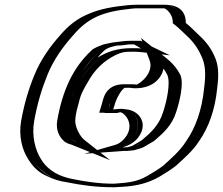

<svg xmlns="http://www.w3.org/2000/svg" viewBox="-20 -730 939 809"><path d="M673 -710H553C545 -710 536 -709 524 -708C467 -702 420 -694 377 -676C329 -657 288 -625 255 -585C213 -537 172 -482 145 -416C121 -357 102 -294 89 -220C78 -156 93 -95 120 -54C151 -6 200 28 272 39C329 50 391 59 460 59C471 58 482 58 493 57C546 55 590 42 629 19C654 4 678 -9 700 -27C734 -58 771 -89 797 -130C839 -190 866 -266 875 -358C883 -420 881 -461 861 -501C843 -539 822 -566 791 -594C771 -613 761 -623 743 -637C745 -676 716 -710 673 -710ZM590 -525C580 -530 567 -539 557 -543H524C513 -543 500 -541 486 -539L464 -537C457 -536 451 -534 446 -533L436 -531C424 -526 406 -521 396 -511C371 -488 351 -462 331 -433C293 -377 271 -304 256 -221C250 -186 263 -160 280 -144C285 -138 298 -135 305 -132C283 -149 262 -188 262 -220C263 -242 267 -260 272 -280L278 -298C286 -335 299 -359 316 -387C346 -442 388 -481 441 -507C471 -522 497 -527 535 -527H552C565 -527 578 -526 590 -525ZM467 -269C541 -287 594 -213 539 -145C524 -127 506 -114 485 -108C494 -109 504 -109 514 -109C521 -110 527 -110 532 -111L553 -117C556 -118 558 -119 561 -121L593 -139C597 -141 601 -143 603 -146C637 -175 671 -206 687 -258C701 -299 719 -380 705 -410C691 -439 670 -461 645 -481C668 -421 604 -351 541 -359L532 -360H498C472 -360 453 -317 445 -297C444 -294 444 -291 443 -288L438 -270C439 -270 439 -269 440 -269ZM671 -695C710 -695 730 -664 728 -628C748 -613 757 -603 779 -582C810 -554 830 -530 847 -493C865 -456 868 -418 860 -357C851 -268 825 -195 785 -137C761 -100 724 -68 691 -38C670 -21 647 -8 622 7C586 28 546 40 495 42C484 43 472 43 462 44C393 44 335 35 277 24C211 14 163 -15 133 -63C108 -101 93 -160 104 -220C117 -293 136 -355 159 -413C185 -476 224 -530 266 -577C328 -650 401 -681 523 -693C534 -694 544 -695 551 -695ZM562 -558C574 -553 588 -544 598 -539L680 -499L585 -510C574 -511 562 -512 549 -512H532C495 -512 473 -508 446 -494C396 -470 357 -433 329 -381C312 -353 300 -332 292 -297L287 -279C282 -260 278 -244 277 -222C277 -196 297 -159 316 -144L403 -75L298 -118C293 -120 278 -122 268 -133C249 -150 234 -181 241 -221C256 -305 279 -380 319 -440C340 -469 360 -496 386 -520C398 -532 420 -539 434 -545L445 -548C449 -549 457 -551 464 -552L487 -554C499 -556 513 -558 526 -558ZM528 -153C572 -207 533 -270 467 -254H434L432 -255H418L428 -289C428 -291 429 -297 431 -301C438 -316 459 -375 501 -375H536L546 -374C596 -368 650 -423 630 -474L608 -531L656 -493C682 -472 704 -449 719 -418C736 -380 716 -298 702 -256C684 -199 646 -165 612 -136C609 -133 605 -129 598 -126L568 -109C564 -107 558 -104 554 -103L532 -96C526 -95 520 -95 512 -94C502 -94 492 -94 483 -93L348 -83L483 -122C501 -127 516 -138 528 -153ZM671 -695H551C544 -695 534 -694 523 -693C401 -681 328 -650 266 -577C224 -530 185 -476 159 -413C136 -355 117 -293 104 -220C93 -160 108 -101 133 -63C162 -17 208 14 277 24C335 35 393 44 462 44C472 43 484 43 495 42C546 40 586 28 622 7C647 -8 670 -21 691 -38C724 -68 761 -100 785 -137C825 -194 851 -266 860 -357C868 -418 865 -456 847 -493C830 -530 810 -554 779 -582C757 -603 748 -613 728 -628C730 -664 710 -695 671 -695ZM562 -558H526C513 -558 499 -556 487 -554L464 -552C457 -551 449 -549 445 -548L434 -545C419 -539 398 -532 386 -520C360 -496 340 -469 319 -440C279 -380 256 -305 241 -221C234 -181 249 -150 268 -133C278 -122 293 -120 298 -118L403 -75L316 -144C297 -159 277 -196 277 -222C278 -244 282 -260 287 -279L292 -297C300 -332 312 -353 329 -381C357 -433 396 -470 446 -494C473 -508 495 -512 532 -512H549C562 -512 574 -511 585 -510L680 -499L598 -539C588 -544 574 -553 562 -558ZM528 -153C516 -138 501 -127 483 -122L348 -83L483 -93C492 -94 502 -94 512 -94C520 -95 526 -95 532 -96L554 -103C558 -104 564 -107 568 -109L598 -126C605 -129 609 -133 612 -136C646 -165 684 -199 702 -256C716 -298 736 -380 719 -418C704 -449 682 -472 656 -493L608 -531L630 -474C650 -423 596 -368 546 -374L536 -375H501C459 -375 438 -316 431 -301C429 -297 428 -291 428 -289L418 -255H432L434 -254H467C533 -270 572 -207 528 -153ZM673 -710C719 -710 742 -676 743 -637C761 -623 771 -613 791 -594C822 -566 843 -539 861 -501C881 -461 883 -420 875 -358C866 -268 840 -192 797 -130C771 -90 733 -57 700 -27C677 -9 654 4 629 19C590 42 546 55 493 57C482 58 470 58 460 59H459C389 59 331 50 272 39C242 34 224 28 198 16C164 2 139 -25 120 -54C94 -94 78 -155 89 -220C102 -294 121 -357 145 -416C172 -482 213 -537 255 -585C288 -625 329 -657 377 -676C420 -694 467 -702 524 -708C536 -709 545 -710 553 -710ZM557 -543C569 -537 579 -530 590 -525C582 -526 565 -527 552 -527H535C497 -527 471 -522 441 -507C388 -481 346 -441 316 -387C298 -358 286 -334 278 -298L272 -280C267 -260 263 -244 262 -220C260 -188 283 -149 305 -132C299 -134 287 -136 280 -144C264 -161 250 -185 256 -221C278 -346 320 -441 395 -510C406 -520 424 -526 436 -531L446 -533C449 -534 459 -536 464 -537L486 -539C500 -541 513 -543 524 -543ZM561 -206C559 -250 520 -280 468 -269H440L439 -270H438C441 -279 441 -288 445 -297C454 -317 471 -360 498 -360H532L541 -359C608 -351 668 -423 645 -481C668 -463 691 -438 705 -410C719 -379 701 -300 687 -258C671 -206 638 -176 604 -147C602 -145 598 -142 592 -139L562 -121C559 -119 554 -117 553 -117L532 -111C526 -110 519 -110 514 -109C504 -109 494 -109 485 -108C523 -119 563 -160 561 -206ZM671 -695C678 -695 710 -672 708 -632C728 -617 737 -608 759 -587C790 -559 810 -534 827 -497C846 -459 848 -420 840 -358C831 -267 804 -191 763 -133C738 -94 703 -64 669 -33C649 -17 626 -4 601 11C556 37 518 40 460 44C398 44 344 36 289 25C231 14 184 -9 153 -59C128 -98 113 -158 124 -220C137 -293 156 -356 180 -415C206 -479 246 -534 288 -581C350 -654 412 -681 530 -693C541 -694 547 -695 551 -695ZM617 -535C609 -539 597 -548 583 -554L573 -558H526C505 -558 490 -555 480 -554L455 -551C447 -549 438 -548 431 -546L417 -543C402 -537 375 -529 364 -516C287 -444 243 -348 221 -221C215 -185 228 -155 248 -137C258 -126 279 -121 280 -121L444 -55L336 -140C318 -154 297 -192 297 -221C298 -243 302 -260 307 -279L312 -297C320 -334 333 -355 350 -384C379 -438 420 -475 467 -498C492 -510 504 -512 532 -512H549C560 -512 569 -511 578 -510L696 -497ZM487 -257C505 -255 552 -205 506 -148C492 -131 477 -123 467 -120L335 -82L488 -93C495 -94 504 -94 512 -94H516C527 -95 536 -96 545 -97L569 -104C583 -108 586 -111 590 -113L619 -130C627 -134 631 -137 635 -141C669 -170 705 -203 722 -257C736 -299 756 -379 740 -414C725 -444 703 -468 676 -489L574 -570L610 -477C631 -422 566 -374 553 -373V-374L540 -375H501C422 -375 415 -309 411 -299C410 -296 409 -291 408 -288L398 -255H420L422 -254H474C477 -255 485 -257 487 -257ZM673 -710H553C542 -710 529 -709 517 -708C457 -702 404 -693 357 -673C304 -652 266 -620 233 -581C191 -534 151 -478 125 -414C101 -356 82 -293 69 -220C58 -157 73 -99 99 -59C117 -30 141 -3 180 13C205 25 228 33 262 38C322 50 383 59 459 59H462C472 58 485 58 496 57C561 54 611 38 651 15C676 0 699 -14 722 -32C755 -62 793 -95 818 -134C860 -194 886 -268 895 -357C903 -418 901 -458 882 -497C865 -534 842 -561 811 -589C790 -609 781 -619 763 -633C763 -664 752 -710 673 -710ZM575 -526C567 -526 560 -527 552 -527H535C474 -527 431 -512 391 -487C399 -497 407 -506 417 -515C433 -530 451 -533 473 -538L493 -539C508 -541 522 -543 524 -543H545C555 -538 564 -531 575 -526ZM561 -149C587 -182 587 -216 568 -240C557 -254 537 -270 494 -271C483 -271 471 -271 461 -269H457L463 -288C467 -306 487 -349 505 -360H529C536 -359 542 -358 550 -358C630 -358 663 -407 669 -441C675 -433 680 -424 685 -414C700 -380 681 -298 667 -257C650 -202 615 -171 581 -142C578 -140 575 -137 571 -135L540 -117C538 -116 537 -115 536 -115L519 -110C511 -109 503 -109 496 -109C527 -118 546 -131 561 -149Z"/></svg>

Font: Blanket
Style: Black
Weight: 900
Foundry: Cannot Into Space Fonts
Version: Version 0.9